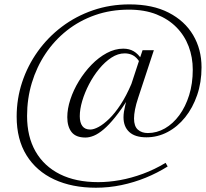

<svg xmlns="http://www.w3.org/2000/svg" viewBox="-20 -735 940 876"><path d="M654.5 -128Q695.5 -128 732.5 -149.2Q769.5 -170.5 798 -209.2Q826.5 -248 843 -300.8Q859.5 -353.5 859.5 -417Q859.5 -473.5 840.8 -523.2Q822 -573 785 -610.5Q748 -648 693.8 -669.5Q639.5 -691 568 -691Q485 -691 413.8 -666Q342.5 -641 285.2 -595.8Q228 -550.5 187.5 -489.8Q147 -429 125.2 -356.8Q103.5 -284.5 103.5 -206Q103.5 -111.5 142.2 -44Q181 23.5 253.5 59.8Q326 96 428 96Q475.5 96 527.2 86.8Q579 77.5 632 58Q685 38.5 735.5 8L745 24.5Q698 54 644.8 75.8Q591.5 97.5 534 109.5Q476.5 121.5 417.5 121.5Q309 121.5 227.5 83.8Q146 46 101 -26.5Q56 -99 56 -203Q56 -284.5 81 -360Q106 -435.5 152.2 -500.2Q198.5 -565 262.5 -613.2Q326.5 -661.5 404.5 -688.2Q482.5 -715 571 -715Q676.5 -715 749.8 -677.2Q823 -639.5 861.2 -574.8Q899.5 -510 899.5 -428Q899.5 -359.5 879.5 -301.2Q859.5 -243 824.8 -199.8Q790 -156.5 744.5 -132.5Q699 -108.5 648 -108.5Q596 -108.5 569.8 -132.8Q543.5 -157 543.5 -200Q543.5 -212 545.5 -225.2Q547.5 -238.5 551 -253L560 -288H567.5Q533.5 -235 505.2 -200Q477 -165 453 -144.8Q429 -124.5 408.5 -116Q388 -107.5 370 -107.5Q326 -107.5 306.5 -132.5Q287 -157.5 287 -200.5Q287 -238.5 301 -281.2Q315 -324 340 -365Q365 -406 397.5 -439.5Q430 -473 467.2 -493Q504.5 -513 542.5 -513Q570 -513 590.2 -501Q610.5 -489 626.5 -464L617 -452Q603.5 -473.5 586.8 -482.5Q570 -491.5 549 -491.5Q518 -491.5 488.2 -472Q458.5 -452.5 432.2 -420.5Q406 -388.5 386.2 -350.5Q366.5 -312.5 355.2 -274.5Q344 -236.5 344 -205Q344 -175.5 355.8 -159.8Q367.5 -144 392 -144Q408 -144 430.2 -156Q452.5 -168 478.2 -193Q504 -218 530 -257.5Q556 -297 579.5 -352L617.5 -467.5L630.5 -506H682L610.5 -289Q600.5 -259 596 -235.5Q591.5 -212 591.5 -194.5Q591.5 -159 609 -143.5Q626.5 -128 654.5 -128Z"/></svg>

Font: Newsreader 36pt Light
Style: Italic
Weight: 300
Italic angle: -17°
Designer: Hugues Gentile
Foundry: Production Type
Version: Version 1.003